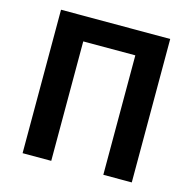

<svg xmlns="http://www.w3.org/2000/svg" viewBox="-108 -850 962 958"><g transform="rotate(15 373.5 -370.5)"><path d="M91 0H239V-617H508V0H655V-741H91Z"/></g></svg>

Font: Source Han Sans JP
Style: Bold
Weight: 700
Designer: Ryoko NISHIZUKA 西塚涼子 (kana, bopomofo & ideographs); Paul D. Hunt (Latin, Greek & Cyrillic); Sandoll Communications 산돌커뮤니
Foundry: Adobe
Version: Version 2.002;hotconv 1.0.116;makeotfexe 2.5.65601